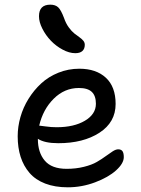

<svg xmlns="http://www.w3.org/2000/svg" viewBox="-20 -797 606 827"><path d="M304.2 -567.9Q278.3 -567.9 249.8 -583.3Q221.2 -598.6 199 -621.8Q176.8 -645 162.4 -673.6Q147.9 -702.1 147.9 -727.1Q147.9 -776.9 196.8 -776.9Q218.3 -776.9 230.5 -765.6Q242.7 -754.4 255.9 -719.2Q263.7 -696.3 276.1 -679.2Q288.6 -662.1 300 -653.1Q311.5 -644 322 -636.7Q332.5 -629.4 338.9 -621.6Q345.2 -613.8 345.2 -604Q345.2 -586.9 335 -577.4Q324.7 -567.9 304.2 -567.9ZM272 9.8Q216.8 9.8 174.8 -6.3Q132.8 -22.5 107.2 -52.2Q81.5 -82 68.8 -121.6Q56.2 -161.1 56.2 -210Q56.2 -251 67.9 -292.5Q79.6 -334 102.8 -371.3Q126 -408.7 157.5 -437.7Q189 -466.8 231.7 -483.9Q274.4 -501 321.8 -501Q394 -501 436 -462.2Q478 -423.3 478 -349.1Q478 -270.5 408.4 -225.3Q338.9 -180.2 231 -180.2Q171.9 -180.2 143.1 -199.2V-198.2Q143.1 -140.1 172.9 -105Q202.6 -69.8 267.1 -69.8Q307.1 -69.8 341.3 -78.4Q375.5 -86.9 397 -99.4Q418.5 -111.8 435.3 -124.3Q452.1 -136.7 465.6 -145.3Q479 -153.8 488.8 -153.8Q502 -153.8 507.6 -145.8Q513.2 -137.7 513.2 -120.1Q513.2 -93.3 480 -63.2Q446.8 -33.2 389.6 -11.7Q332.5 9.8 272 9.8ZM319.8 -418Q257.8 -418 211.4 -371.8Q165 -325.7 148.9 -255.9Q153.3 -255.9 176.8 -252.4Q200.2 -249 224.1 -249Q298.8 -249 345.9 -277.1Q393.1 -305.2 393.1 -350.1Q393.1 -384.3 375.5 -401.1Q357.9 -418 319.8 -418Z"/></svg>

Font: Shantell Sans Normal
Style: Regular
Weight: 400
Designer: Stephen Nixon, Anya Danilova, Shantell Martin
Foundry: Arrow Type
Version: Version 1.006;[559af2be0]